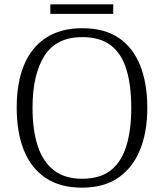

<svg xmlns="http://www.w3.org/2000/svg" viewBox="-20 -855 757 885"><path d="M358 10Q257 10 190 -35Q123 -80 90 -162.5Q57 -245 57 -359Q57 -473 90.5 -554.5Q124 -636 191.5 -680.5Q259 -725 359 -725Q461 -725 527 -680.5Q593 -636 626 -553.5Q659 -471 659 -358Q659 -247 625.5 -164.5Q592 -82 525.5 -36Q459 10 358 10ZM358 -31Q441 -31 490.5 -70Q540 -109 562.5 -182.5Q585 -256 585 -358Q585 -461 563 -534Q541 -607 491.5 -645.5Q442 -684 359 -684Q240 -684 185 -598Q130 -512 130 -358Q130 -255 154 -182Q178 -109 228.5 -70Q279 -31 358 -31ZM212 -791V-835H502V-791Z"/></svg>

Font: Noto Serif Khmer Light
Style: Regular
Weight: 300
Version: Version 2.003